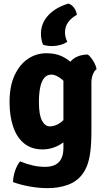

<svg xmlns="http://www.w3.org/2000/svg" viewBox="-20 -804 576 1046"><path d="M506 -427Q493.5 -418 485.8 -398.2Q478 -378.5 478 -354.5V-91Q478 -21 471.8 24.8Q465.5 70.5 454 99.2Q442.5 128 426.5 148Q397 186 348 203.5Q299 221 239 221Q192 221 141 211.8Q90 202.5 51 188Q51 160.5 62 127.2Q73 94 89.5 75Q122 89 156.8 97Q191.5 105 224.5 105Q261 105 283.2 92.5Q305.5 80 315.5 57Q325.5 34 325.5 3.5V-357Q325.5 -419.5 359 -462.8Q392.5 -506 458.5 -507Q473 -496 488 -471.8Q503 -447.5 506 -427ZM32 -248.5Q32 -334.5 59.5 -393.8Q87 -453 132.5 -483.5Q178 -514 232.5 -514Q281.5 -514 315.8 -498Q350 -482 372.5 -459Q395 -436 407.5 -414L382.5 -286.5Q353.5 -341 320.2 -369.2Q287 -397.5 260 -397.5Q236 -397.5 221 -379.5Q206 -361.5 199 -327.8Q192 -294 192 -247.5Q192 -178 208.8 -146.8Q225.5 -115.5 251 -115.5Q281 -115.5 309.8 -136Q338.5 -156.5 358 -197L380 -88.5Q363.5 -60.5 337.5 -38Q311.5 -15.5 279.2 -2.8Q247 10 212 10Q151 10 111 -23Q71 -56 51.5 -114.2Q32 -172.5 32 -248.5ZM214.5 -560.5Q209.5 -571 206.2 -587.5Q203 -604 203 -619.5Q203 -677.5 243.2 -720.8Q283.5 -764 353 -784.5Q371 -778.5 383.2 -761.8Q395.5 -745 399 -723.5Q367 -705.5 350.5 -681.8Q334 -658 334 -627Q334 -615 337.2 -601.8Q340.5 -588.5 346.5 -576.5Q331 -565.5 308.8 -559.2Q286.5 -553 263 -553Q250.5 -553 238.2 -554.8Q226 -556.5 214.5 -560.5Z"/></svg>

Font: Signika Light
Style: Bold
Weight: 700
Version: Version 2.003;gftools[0.9.32]